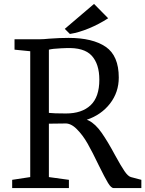

<svg xmlns="http://www.w3.org/2000/svg" viewBox="-20 -958 740 978"><path d="M42 0ZM585 -563Q585 -488 540.5 -430.5Q496 -373 422 -348L432 -344Q466 -327 497.5 -282Q529 -237 567 -166Q596 -113 614 -86.5Q632 -60 647 -56L700 -42V0H559Q546 0 530 -26.5Q514 -53 483 -116Q451 -183 426 -227Q401 -271 370 -301.5Q339 -332 308 -329Q285 -328 229 -328V-56L331 -42V0H42V-42L134 -56V-697L54 -705V-758H182Q202 -758 230 -761Q284 -765 329 -765Q452 -765 518.5 -719.5Q585 -674 585 -563ZM291 -712Q247 -710 229 -705V-383Q253 -380 316 -380Q397 -380 441.5 -422Q486 -464 486 -552Q486 -632 447 -674.5Q408 -717 316 -713Q308 -712 291 -712ZM459 -938 531 -865Q485 -835 433 -813.5Q381 -792 336 -785L310 -811Z"/></svg>

Font: Martel DemiBold
Style: Regular
Weight: 600
Designer: Dan Reynolds
Foundry: Dan Reynolds
Version: Version 1.001; ttfautohint (v1.1) -l 5 -r 5 -G 72 -x 0 -D la